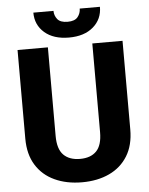

<svg xmlns="http://www.w3.org/2000/svg" viewBox="-60 -948 782 1007"><g transform="rotate(-5 331.0 -444.5)"><path d="M447.8 -710.9H606.9V-244.1Q606.9 -161.6 572 -105Q537.1 -48.3 475.1 -19.3Q413.1 9.8 331.5 9.8Q250 9.8 187.3 -19.3Q124.5 -48.3 89.4 -105Q54.2 -161.6 54.2 -244.1V-710.9H213.9V-244.1Q213.9 -175.3 244.6 -144.3Q275.4 -113.3 331.5 -113.3Q387.7 -113.3 417.7 -144.3Q447.8 -175.3 447.8 -244.1ZM397.9 -898.9H504.4Q504.4 -834 457 -793.2Q409.7 -752.4 329.1 -752.4Q248 -752.4 200.9 -793.2Q153.8 -834 153.8 -898.9H259.8Q259.8 -874 275.4 -854.7Q291 -835.4 329.1 -835.4Q366.7 -835.4 382.3 -854.7Q397.9 -874 397.9 -898.9Z"/></g></svg>

Font: Vazirmatn RD FD ExtraBold
Style: Regular
Weight: 800
Designer: Saber Rastikerdar
Foundry: Saber Rastikerdar
Version: Version 33.003